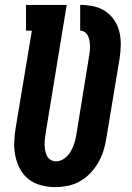

<svg xmlns="http://www.w3.org/2000/svg" viewBox="-20 -755 540 783"><path d="M205 8Q176 8 147.5 0.5Q119 -7 97.5 -23.5Q76 -40 62.5 -64.5Q49 -89 43 -117Q37 -145 38 -174.5Q39 -204 44 -234L110 -630H86V-735H252L167 -217Q165 -204 163.5 -192Q162 -180 162 -167.5Q162 -155 164 -143Q166 -131 171 -120.5Q176 -110 186 -103.5Q196 -97 208 -97Q226 -97 242 -108.5Q258 -120 267.5 -136Q277 -152 282.5 -169Q288 -186 291 -204L342 -518Q344 -529 345.5 -540.5Q347 -552 347 -563.5Q347 -575 345.5 -586Q344 -597 339.5 -607Q335 -617 326.5 -623.5Q318 -630 307 -630V-735Q334 -735 360.5 -729.5Q387 -724 409 -709.5Q431 -695 445.5 -673.5Q460 -652 466.5 -626.5Q473 -601 472.5 -573Q472 -545 468 -518L413 -187Q409 -162 401 -137.5Q393 -113 379.5 -90Q366 -67 347 -47.5Q328 -28 304.5 -15Q281 -2 255.5 3Q230 8 205 8Z"/></svg>

Font: Iosevka Curly Slab XBdObl
Style: Regular
Weight: 800
Italic angle: -9°
Monospace: yes
Designer: Belleve Invis
Foundry: Belleve Invis
Version: Version 11.1.0; ttfautohint (v1.8.3)